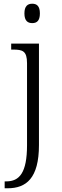

<svg xmlns="http://www.w3.org/2000/svg" viewBox="-20 -770 333 1030"><path d="M153 -646C177 -646 194 -658 194 -698C194 -738 177 -750 153 -750C129 -750 111 -738 111 -698C111 -658 129 -646 153 -646ZM5 240H21C120 240 189 187 189 8V-536H40V-504H50C101 -504 125 -497 125 -431V9C125 157 84 203 14 203H5Z"/></svg>

Font: Noto Serif Devanagari Light
Style: Regular
Weight: 300
Designer: Universal Thirst, Indian Type Foundry and the Monotype Design Team
Foundry: Monotype Imaging Inc.
Version: Version 2.004